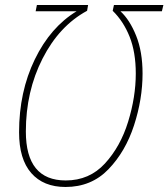

<svg xmlns="http://www.w3.org/2000/svg" viewBox="-20 -734 671 765"><path d="M548 -441Q548 -528 522.5 -591.5Q497 -655 460 -689H625L631 -714H434L429 -691Q472 -649 496.5 -587.5Q521 -526 521 -441Q521 -348 490.5 -249Q460 -150 398 -82.5Q336 -15 242 -15Q83 -15 83 -210Q83 -370 149.5 -500.5Q216 -631 327 -691L331 -714H127L122 -689H285Q181 -626 118.5 -497Q56 -368 56 -207Q56 -100 104.5 -44.5Q153 11 241 11Q344 11 412 -59.5Q480 -130 514 -234.5Q548 -339 548 -441Z"/></svg>

Font: Noto Sans Display SemiCondensed Thin
Style: Italic
Weight: 250
Width: 4
Designer: Monotype Design team
Foundry: Monotype Imaging Inc.
Version: 1.000